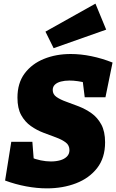

<svg xmlns="http://www.w3.org/2000/svg" viewBox="-20 -1021 639 1056"><path d="M238 15Q183 15 124 4Q65 -7 8 -28L42 -241H158L167 -126L149 -156Q175 -145 204 -139Q233 -133 260 -133Q288 -133 311 -139.5Q334 -146 348 -160Q362 -174 362 -195Q362 -222 341.5 -237.5Q321 -253 288.5 -265Q256 -277 219 -291Q182 -305 149.5 -328Q117 -351 96.5 -388Q76 -425 76 -484Q76 -564 115.5 -617Q155 -670 221.5 -697Q288 -724 369 -724Q424 -724 482.5 -712Q541 -700 599 -677L560 -486H446L434 -582L455 -565Q432 -571 408 -574.5Q384 -578 362 -578Q336 -578 315 -572.5Q294 -567 282 -555.5Q270 -544 270 -526Q270 -502 291 -487.5Q312 -473 344.5 -461.5Q377 -450 414 -435.5Q451 -421 483.5 -398Q516 -375 537 -336.5Q558 -298 558 -238Q558 -153 514.5 -97Q471 -41 398.5 -13Q326 15 238 15ZM275 -756 230 -847 505 -1001 564 -858Z"/></svg>

Font: Bitter Thin Black
Style: Italic
Weight: 900
Italic angle: -9°
Version: Version 3.020